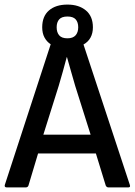

<svg xmlns="http://www.w3.org/2000/svg" viewBox="-20 -817 588 837"><path d="M546 -11Q550 0 539 0H453Q445 0 441 -8L398 -148H146L104 -8Q101 0 92 0H10Q-2 0 1 -11L201 -624Q184 -635 174 -653.5Q164 -672 164 -698Q164 -746 193.5 -771.5Q223 -797 274 -797Q324 -797 354.5 -771.5Q385 -746 385 -698Q385 -672 374.5 -653Q364 -634 344 -623ZM227 -698Q227 -676 238 -663Q249 -650 274 -650Q298 -650 309.5 -663Q321 -676 321 -698Q321 -720 310 -732.5Q299 -745 274 -745Q249 -745 238 -732.5Q227 -720 227 -698ZM169 -230H375L308 -442Q299 -473 290 -504.5Q281 -536 272 -568H271Q263 -537 254 -505.5Q245 -474 236 -443Z"/></svg>

Font: Sofia Sans Semi Condensed SemiBold
Style: Regular
Weight: 600
Designer: Botio Nikoltchev, Ani Petrova
Foundry: lettersoup
Version: Version 4.100